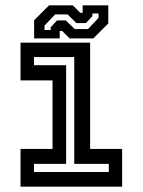

<svg xmlns="http://www.w3.org/2000/svg" viewBox="-20 -700 535 720"><path d="M57 0V-141.5H177V-398.5H57V-540H318V-141.5H438V0ZM107.5 -55H388V-85.5H258.5V-486H107.5V-455.5H228V-85.5H107.5ZM108 -556V-624L164 -680H253L281 -652H290V-680H386V-612L330 -556H241L213 -584H204V-556ZM147 -587.5H170V-597.5L194 -623.5H226.5L260.5 -591H310L349.5 -633V-649.5H326.5V-639.5L302.5 -613.5H266.5L233.5 -646H186.5L147 -604Z"/></svg>

Font: Tourney Thin SemiBold
Style: Regular
Weight: 600
Version: Version 1.015